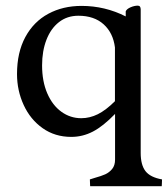

<svg xmlns="http://www.w3.org/2000/svg" viewBox="-20 -472 593 677"><path d="M231.4 10.7Q173.8 10.7 130.4 -20Q86.9 -50.8 63.5 -101.8Q40 -152.8 40 -210.9Q40 -287.1 69.3 -341.3Q98.6 -395.5 150.1 -423.3Q201.7 -451.2 267.6 -451.2Q350.1 -451.2 423.3 -414.1V-432.1Q426.8 -440.4 440.4 -446.3Q454.1 -452.1 465.8 -452.1Q476.1 -452.1 476.1 -438.5V67.4Q476.1 109.4 492.9 131.3Q509.8 153.3 551.3 160.6Q551.3 167.5 550.8 174.8Q550.3 182.1 550.3 184.6H297.9Q297.9 181.6 297.4 174.6Q296.9 167.5 296.9 160.6L315.4 154.8Q336.9 148.9 351.1 142.6Q365.2 136.2 375.5 123.8Q385.7 111.3 385.7 90.8V-70.3Q343.8 -26.9 307.6 -8.1Q271.5 10.7 231.4 10.7ZM256.3 -416.5Q216.8 -416.5 188 -394Q159.2 -371.6 143.8 -331.8Q128.4 -292 128.4 -241.7Q128.4 -185.1 146.7 -142.8Q165 -100.6 196.5 -77.9Q228 -55.2 266.6 -55.2Q296.4 -55.2 325 -69.3Q353.5 -83.5 385.3 -115.2V-304.7Q378.9 -356 345.5 -386.2Q312 -416.5 256.3 -416.5Z"/></svg>

Font: Radley
Style: Regular
Weight: 400
Designer: Vernon Adams
Foundry: Vernon Adams
Version: Version 1.003; ttfautohint (v1.6)